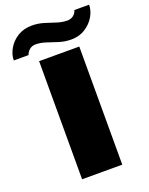

<svg xmlns="http://www.w3.org/2000/svg" viewBox="-217 -968 816 1051"><g transform="rotate(-20 191.0 -442.5)"><path d="M74 0V-688H308V0ZM-55 -739Q-55 -773 -35.5 -807Q-16 -841 19.5 -863Q55 -885 102 -885Q138 -885 171 -875Q204 -865 235 -854.5Q266 -844 296 -844Q317 -844 331.5 -855.5Q346 -867 351 -885H437Q437 -851 417.5 -817.5Q398 -784 363 -761.5Q328 -739 281 -739Q245 -739 211.5 -749.5Q178 -760 147 -770.5Q116 -781 87 -781Q66 -781 51.5 -769Q37 -757 31 -739Z"/></g></svg>

Font: Archivo SemiExpanded Black
Style: Regular
Weight: 900
Width: 6
Designer: Hector Gatti
Foundry: Omnibus-Type
Version: Version 2.001